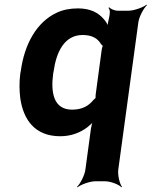

<svg xmlns="http://www.w3.org/2000/svg" viewBox="-20 -574 650 823"><path d="M442 -455 446 -456C444 -466 434 -482 425 -492C401 -520 367 -538 314 -538C280 -538 249 -532 222 -519C138 -479 85 -387 69 -269L67 -259C62 -220 63 -185 67 -152C80 -64 127 10 238 10C286 10 325 -6 355 -29C365 -37 380 -50 385 -59L381 -60C376 -52 372 -36 370 -24L346 153C343 177 324 214 310 227L312 229C327 217 365 203 389 203H430C454 203 490 217 501 229L503 227C493 214 484 177 487 153L573 -478C576 -502 596 -539 610 -552L608 -554C593 -542 554 -528 530 -528H484C472 -528 453 -536 448 -543L445 -540C461 -522 438 -481 442 -455ZM334 -424C375 -424 399 -409 413 -385C415 -383 422 -375 423 -376L421 -379C420 -378 416 -364 416 -361L390 -168C390 -166 389 -152 390 -151L392 -155C391 -156 382 -147 380 -145C359 -119 331 -104 289 -104C209 -104 197 -178 208 -259L210 -269C221 -349 255 -424 334 -424Z"/></svg>

Font: Asimov
Style: EdgeIt
Weight: 500
Designer: Google
Version: Version 2.000980: 2014